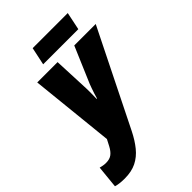

<svg xmlns="http://www.w3.org/2000/svg" viewBox="-340 -827 1173 1173"><g transform="rotate(-45 247.0 -240.5)"><path d="M14.2 240.2Q-12.2 240.2 -30.3 237.5Q-48.3 234.9 -61.5 231L-46.9 84.5Q-35.6 87.4 -23.7 89.6Q-11.7 91.8 1 91.8Q33.2 91.8 52.2 77.1Q71.3 62.5 86.9 32.7L107.9 -7.8L51.3 -553.2H227.1L237.3 -317.4Q237.8 -301.8 237.8 -286.1Q237.8 -270.5 237.5 -255.6Q237.3 -240.7 236.8 -225.6H240.2Q244.6 -241.7 250.2 -259.3Q255.9 -276.9 261.7 -293.2Q267.6 -309.6 271.5 -319.8L371.1 -553.2H556.6L249 65.9Q222.2 119.6 190.2 158.9Q158.2 198.2 116 219.2Q73.7 240.2 14.2 240.2ZM155.3 -606 179.7 -721.2H482.9L459 -606Z"/></g></svg>

Font: Open Sans SemiCondensed ExtraBold
Style: Italic
Weight: 800
Width: 4
Italic angle: -12°
Designer: Monotype Design Team
Foundry: Monotype Imaging Inc.
Version: Version 3.003